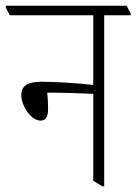

<svg xmlns="http://www.w3.org/2000/svg" viewBox="-43 -642 474 667"><path d="M98 -223C119 -223 124 -241 124 -264C124 -282 123 -304 121 -320C130 -320 143 -320 151 -320C179 -320 235 -318 281 -316V-14L312 5H319V-589H411V-595L397 -622H-23V-616L-9 -589H281V-347C218 -354 142 -358 100 -358C52 -358 31 -343 31 -312C31 -274 65 -223 98 -223Z"/></svg>

Font: Noto Serif Devanagari ExtraCondensed ExtraLight
Style: Regular
Weight: 200
Width: 2
Designer: Universal Thirst, Indian Type Foundry and the Monotype Design Team
Foundry: Monotype Imaging Inc.
Version: Version 2.004